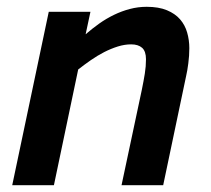

<svg xmlns="http://www.w3.org/2000/svg" viewBox="-20 -547 622 567"><path d="M338.9 0 398.9 -282.2Q404.3 -308.6 407.7 -329.8Q411.1 -351.1 411.1 -372.1Q411.1 -395.5 399.7 -405.8Q388.2 -416 367.2 -416Q348.1 -416 327.9 -409.7Q307.6 -403.3 287.6 -393.1Q267.6 -382.8 248.3 -369.4Q229 -356 210.9 -341.8L139.2 0H16.1L124 -512.2H247.1L232.9 -445.8Q252 -462.4 272.9 -477.3Q293.9 -492.2 316.7 -503.2Q339.4 -514.2 363.5 -520.5Q387.7 -526.9 413.1 -526.9Q448.7 -526.9 472.9 -516.8Q497.1 -506.8 511.7 -490Q526.4 -473.1 532.7 -450.9Q539.1 -428.7 539.1 -404.8Q539.1 -382.3 536.1 -359.9Q533.2 -337.4 529.8 -323.2L461.9 0Z"/></svg>

Font: Lorenzo Sans
Style: Bold Italic
Weight: 700
Italic angle: -12°
Foundry: Intel Corporation
Version: Version 1.00; ttfautohint (v1.5)